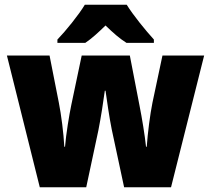

<svg xmlns="http://www.w3.org/2000/svg" viewBox="-20 -786 886 806"><path d="M512 -766H336C311 -724 255 -655 221 -620V-606H338C366 -625 391 -648 423 -679C455 -648 481 -625 511 -606H626V-620C589 -661 540 -721 512 -766ZM449 -243 501 0H698L837 -553H662L620 -355C610 -306 600 -227 596 -170H593C588 -218 576 -291 566 -341L525 -553H323L279 -344C271 -306 257 -222 253 -170H250C247 -227 237 -305 227 -355L188 -553H9L147 0H342L393 -239C403 -289 415 -366 420 -405H423C428 -369 439 -292 449 -243Z"/></svg>

Font: Noto Sans Khmer SemiCondensed Black
Style: Regular
Weight: 900
Width: 4
Designer: Danh Hong and the Monotype Design Team
Foundry: Monotype Imaging Inc.
Version: Version 2.004